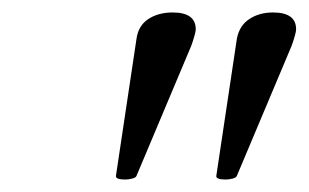

<svg xmlns="http://www.w3.org/2000/svg" viewBox="-20 -686 495 308"><path d="M181 -398Q165 -398 166 -404L199 -624Q202 -645 218 -655.5Q234 -666 257 -666Q294 -666 294 -639Q294 -633 287 -613L199 -404Q198 -401 192 -399.5Q186 -398 181 -398ZM342 -398Q326 -398 327 -404L360 -624Q364 -645 380 -655.5Q396 -666 418 -666Q455 -666 455 -639Q455 -633 448 -613L360 -404Q359 -401 353 -399.5Q347 -398 342 -398Z"/></svg>

Font: Junicode
Style: Italic
Weight: 400
Italic angle: -11°
Designer: Peter S. Baker
Version: Version 2.100; ttfautohint (v1.8.4)